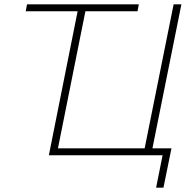

<svg xmlns="http://www.w3.org/2000/svg" viewBox="-20 -718 899 888"><path d="M732 0H206L339 -666H99L105 -698H622L616 -666H375L248 -32H649L783 -698H819L685 -32H773L736 150H702Z"/></svg>

Font: IBM Plex Sans ExtLt
Style: Italic
Weight: 200
Italic angle: -11°
Designer: Mike Abbink, Paul van der Laan, Pieter van Rosmalen
Foundry: Bold Monday
Version: Version 3.005